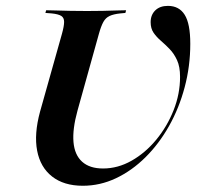

<svg xmlns="http://www.w3.org/2000/svg" viewBox="-20 -605 666 637"><path d="M254.8 11.3Q191.9 11.3 152.8 -19.4Q113.7 -50 103.2 -105.2Q92.7 -160.5 112.9 -234.7L185.5 -492.7Q192.7 -518.5 192.7 -532.3Q192.7 -546 183.5 -552Q174.2 -558.1 151.6 -560.5L130.6 -562.1L133.1 -571Q147.6 -571 167.7 -570.2Q187.9 -569.4 213.7 -569Q239.5 -568.5 267.7 -568.5H266.9H270.2Q297.6 -568.5 321.4 -569Q345.2 -569.4 364.9 -570.2Q384.7 -571 398.4 -571L396 -562.1L379 -560.5Q356.5 -558.1 343.5 -552Q330.6 -546 323 -532.3Q315.3 -518.5 308.1 -492.7L237.1 -237.9Q220.2 -176.6 223.8 -133.9Q227.4 -91.1 252.4 -68.5Q277.4 -46 321.8 -46Q371 -46 416.5 -71.8Q462.1 -97.6 498.4 -141.5Q534.7 -185.5 556 -239.5Q577.4 -293.5 577.4 -350Q577.4 -383.9 567.3 -405.6Q557.3 -427.4 542.7 -442.3Q528.2 -457.3 513.7 -469.8Q499.2 -482.3 489.5 -496.4Q479.8 -510.5 479.8 -531.5Q479.8 -555.6 495.2 -570.6Q510.5 -585.5 537.1 -585.5Q574.2 -585.5 592.7 -556Q611.3 -526.6 611.3 -459.7Q611.3 -385.5 592.7 -315.7Q574.2 -246 540.7 -186.7Q507.3 -127.4 462.5 -83.1Q417.7 -38.7 364.9 -13.7Q312.1 11.3 254.8 11.3Z"/></svg>

Font: Playfair 144pt
Style: Bold Italic
Weight: 700
Italic angle: -15.6°
Designer: Claus Eggers Sørensen
Foundry: Claus Eggers Sørensen
Version: Version 2.203